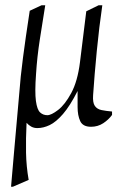

<svg xmlns="http://www.w3.org/2000/svg" viewBox="-20 -480 476 730"><path d="M22 230Q28 161 34.5 86Q41 11 47.5 -60.5Q54 -132 59 -190Q63 -225 67.5 -261.5Q72 -298 78.5 -341.5Q85 -385 93 -439L138 -460H152Q142 -398 131.5 -330.5Q121 -263 117 -198Q112 -130 116.5 -96.5Q121 -63 132.5 -52.5Q144 -42 160 -42Q175 -42 201 -62Q227 -82 251 -126.5Q275 -171 284 -243L308 -437L355 -460H369Q357 -378 348 -286Q339 -194 334 -118Q332 -90 340.5 -77.5Q349 -65 366 -61.5Q383 -58 406 -56V-43Q393 -25 372.5 -11.5Q352 2 326 2Q295 2 285 -19.5Q275 -41 275 -73Q275 -105 275 -134Q246 -77 219.5 -46.5Q193 -16 169 -4.5Q145 7 122 7Q109 7 99 1.5Q89 -4 81 -13Q78 48 79 100.5Q80 153 89 204L29 230Z"/></svg>

Font: Ancizar Serif Light
Style: Italic
Weight: 300
Italic angle: -4°
Designer: Cesar Puertas, Viviana Monsalve, Julian Moncada, Julian Prieto, Jose Castro, Felipe Aragon, Mariel Hernandez, Sara Alarc
Version: Version 8.100